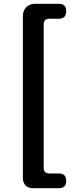

<svg xmlns="http://www.w3.org/2000/svg" viewBox="-20 -823 418 1015"><path d="M155 172Q130 172 115.5 157.5Q101 143 101 118V-315V-738Q101 -767 119 -785Q137 -803 166 -803H291Q330 -803 330 -764Q330 -724 291 -724H241Q211 -724 211 -694V64Q211 94 241 94H291Q330 94 330 133Q330 172 291 172H215Z"/></svg>

Font: GenSenRounded2 TW B
Style: Regular
Weight: 700
Version: Version 2.000;PS 2;hotconv 16.6.51;makeotf.lib2.5.65220 DEVE